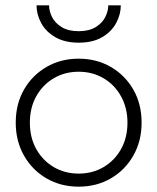

<svg xmlns="http://www.w3.org/2000/svg" viewBox="-20 -690 590 720"><path d="M39 -230Q39 -161 70 -106.5Q101 -52 154.5 -21Q208 10 275 10Q342 10 395.5 -21Q449 -52 480 -106.5Q511 -161 511 -230Q511 -300 480 -354Q449 -408 395.5 -439Q342 -470 275 -470Q208 -470 154.5 -439Q101 -408 70 -354Q39 -300 39 -230ZM92 -230Q92 -286 116 -329Q140 -372 181.5 -396.5Q223 -421 275 -421Q327 -421 368.5 -396.5Q410 -372 434 -328.5Q458 -285 458 -230Q458 -174 434 -131Q410 -88 368.5 -63.5Q327 -39 275 -39Q223 -39 181.5 -63.5Q140 -88 116 -131Q92 -174 92 -230ZM117 -670Q117 -636 134.5 -603.5Q152 -571 187.5 -550.5Q223 -530 275 -530Q328 -530 363 -550.5Q398 -571 415.5 -603.5Q433 -636 433 -670H386Q386 -649 375 -626.5Q364 -604 339 -588.5Q314 -573 275 -573Q236 -573 211 -588.5Q186 -604 175 -626.5Q164 -649 164 -670Z"/></svg>

Font: Jost Light
Style: Regular
Weight: 300
Version: Version 3.710